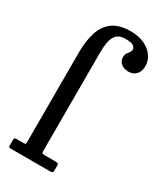

<svg xmlns="http://www.w3.org/2000/svg" viewBox="-198 -864 794 938"><g transform="rotate(30 199.0 -395.0)"><path d="M172.5 -73Q172.5 -61 174.8 -58Q177 -55 189 -55H248Q255 -55 261.2 -53.5Q267.5 -52 267.5 -44V-15Q267.5 -5.5 264 -2.8Q260.5 0 251.5 0H29Q21 0 19.2 -2.5Q17.5 -5 17.5 -13V-44Q17.5 -51.5 21.2 -53.2Q25 -55 31.5 -55H71.5Q79.5 -55 81 -58Q82.5 -61 82.5 -68.5V-572Q82.5 -637.5 97.8 -686.5Q113 -735.5 150 -762.8Q187 -790 252 -790Q297.5 -790 330 -774.2Q362.5 -758.5 380 -733Q397.5 -707.5 397.5 -679Q397.5 -647 381.2 -630Q365 -613 338.5 -613Q312.5 -613 296.5 -626.5Q280.5 -640 280.5 -661Q280.5 -676 286.5 -684.8Q292.5 -693.5 298.2 -700.8Q304 -708 304 -718Q304 -727 293 -736Q282 -745 246.5 -745Q214.5 -745 198.8 -729Q183 -713 177.8 -685.8Q172.5 -658.5 172.5 -623.5Q172.5 -588.5 172.5 -550Z"/></g></svg>

Font: Besley* Narrow
Style: Regular
Weight: 400
Width: 4
Designer: Owen Earl
Foundry: indestructible type*
Version: Version 3.000; ttfautohint (v1.8.3)